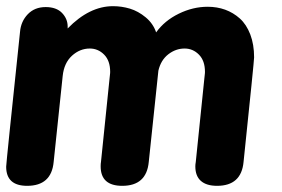

<svg xmlns="http://www.w3.org/2000/svg" viewBox="-40 -602 912 622"><path d="M24.9 -499Q27.8 -532.7 50 -555.9Q72.3 -579.1 107.9 -579.1Q142.6 -579.1 160.9 -560.1Q179.2 -541 179.2 -516.1V-509.8Q249.5 -582 326.2 -582Q354 -582 380.9 -574Q407.7 -565.9 431.9 -545.9Q456.1 -525.9 465.8 -497.1Q493.2 -535.2 539.1 -557.6Q585 -580.1 632.8 -580.1Q663.1 -580.1 689.5 -570.6Q715.8 -561 737.1 -542Q758.3 -522.9 770.8 -490.5Q783.2 -458 783.2 -416Q783.2 -404.3 749 -77.1Q741.7 0 663.1 0Q628.9 0 610.8 -15.9Q592.8 -31.7 592.8 -63Q592.8 -69.8 594.2 -77.1Q610.8 -242.7 621.6 -343.8Q623.5 -360.8 623.8 -364.5Q624 -368.2 624 -369.1Q624 -405.3 604.5 -425Q585 -444.8 558.1 -444.8Q529.3 -444.8 505.1 -426Q481 -407.2 473.1 -373L441.9 -77.1Q434.6 0 356 0Q286.1 0 286.1 -63Q286.1 -72.3 287.1 -77.1Q303.7 -242.7 314.5 -343.8Q316.4 -360.8 316.7 -364.5Q316.9 -368.2 316.9 -369.1Q316.9 -405.3 297.4 -425Q277.8 -444.8 251 -444.8Q218.8 -444.8 193.1 -421.4Q167.5 -397.9 163.1 -356L133.8 -77.1Q126.5 0 47.9 0Q-20 0 -20 -62Q-20 -72.3 24.9 -499Z"/></svg>

Font: BPreplay
Style: Bold Italic
Weight: 700
Italic angle: -6°
Designer: Magenta/George Triantafyllakos
Foundry: Magenta/George Triantafyllakos
Version: Version 1.00